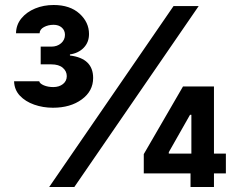

<svg xmlns="http://www.w3.org/2000/svg" viewBox="-20 -752 960 772"><path d="M192.9 -318.8Q152.8 -318.8 117.4 -331.3Q82 -343.8 59.8 -367.4Q37.6 -391.1 36.6 -425.3H137.7Q139.6 -416 156.2 -408.9Q172.9 -401.9 194.3 -401.9Q217.8 -401.9 233.2 -414.1Q248.5 -426.3 248.5 -445.8Q248.5 -465.8 232.4 -479.5Q216.3 -493.2 186.5 -493.2H143.6V-564.5H186.5Q210 -564.5 225.6 -578.1Q241.2 -591.8 241.2 -611.8Q241.2 -629.9 228.5 -641.1Q215.8 -652.3 195.3 -652.3Q173.8 -652.3 156.7 -643.1Q139.6 -633.8 139.2 -618.2H44.4Q44.9 -652.3 65.9 -678Q86.9 -703.6 121.1 -717.8Q155.3 -731.9 195.8 -731.9Q261.2 -731.9 299.6 -697.3Q337.9 -662.6 337.9 -615.2Q337.9 -582 316.7 -560.1Q295.4 -538.1 261.2 -533.2V-528.8Q354.5 -517.6 354.5 -438.5Q354.5 -385.7 308.8 -352.3Q263.2 -318.8 192.9 -318.8ZM177.7 0 677.7 -727.5H778.8L278.8 0ZM558.1 -54.7V-132.3L715.8 -404.3H840.3V-134.3H888.2V-54.7H840.3V0H746.1V-54.7ZM749.5 -134.3V-290.5H744.1L658.7 -140.1V-134.3Z"/></svg>

Font: Inter-Bold
Style: Bold
Weight: 700
Designer: Rasmus Andersson
Foundry: rsms
Version: Version 4.000;git-a52131595